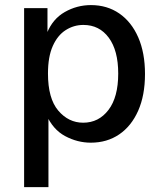

<svg xmlns="http://www.w3.org/2000/svg" viewBox="-20 -560 640 770"><path d="M76.7 190.4V-527.3H170.4V-418.5L168 -426.3Q190.9 -483.9 239.7 -511.7Q288.6 -539.6 344.7 -539.6Q409.7 -539.6 458.5 -505.9Q507.3 -472.2 534.4 -410.2Q561.5 -348.1 561.5 -263.2Q561.5 -177.7 534.2 -116Q506.8 -54.2 458 -21Q409.2 12.2 344.2 12.2Q290.5 12.2 241.2 -14.2Q191.9 -40.5 165 -101.6L174.3 -105V190.4ZM313.5 -67.9Q376 -67.9 415 -119.1Q454.1 -170.4 454.1 -265.1Q454.1 -357.4 416.3 -408.7Q378.4 -460 314.5 -460Q275.9 -460 243.4 -439.2Q210.9 -418.5 191.7 -375.5Q172.4 -332.5 172.4 -265.1Q172.4 -165 213.6 -116.5Q254.9 -67.9 313.5 -67.9Z"/></svg>

Font: Schibsted Grotesk Medium
Style: Regular
Weight: 500
Designer: Bakken & Baeck AS, Henrik Kongsvoll
Foundry: Schibsted ASA
Version: Version 1.100;gftools[0.9.25]